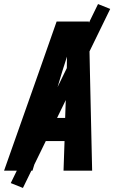

<svg xmlns="http://www.w3.org/2000/svg" viewBox="-43 -841 563 946"><path d="M-23 0 150 -490 236 -735H395L400 -490L411 0H270L275 -146H161L117 0ZM278 -260 286 -490Q286 -508 286.5 -526Q287 -544 287 -562Q281 -544 275.5 -526Q270 -508 264 -490L195 -260ZM70 85 10 61 440 -821 500 -797Z"/></svg>

Font: Iosevka SS04 Heavy
Style: Italic
Weight: 900
Italic angle: -9°
Monospace: yes
Designer: Belleve Invis
Foundry: Belleve Invis
Version: Version 19.0.0; ttfautohint (v1.8.4)